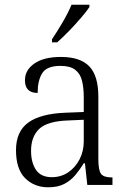

<svg xmlns="http://www.w3.org/2000/svg" viewBox="-20 -786 541 816"><path d="M185 10Q126 10 87 -28.5Q48 -67 48 -148Q48 -227 100 -265Q152 -303 259 -307L336 -310V-372Q336 -413 328.5 -443Q321 -473 299.5 -489.5Q278 -506 237 -506Q179 -506 159.5 -475Q140 -444 140 -391Q86 -391 86 -445Q86 -488 126 -516Q166 -544 239 -544Q321 -544 359.5 -504Q398 -464 398 -375V-111Q398 -62 409.5 -47Q421 -32 454 -32H458V0H351L341 -92H336Q320 -66 300.5 -42.5Q281 -19 253.5 -4.5Q226 10 185 10ZM200 -33Q240 -33 270.5 -54Q301 -75 318.5 -109.5Q336 -144 336 -185V-277L269 -274Q181 -271 146.5 -238Q112 -205 112 -145Q112 -95 133 -64Q154 -33 200 -33ZM201 -619Q223 -652 246.5 -692Q270 -732 284 -766H360V-756Q349 -739 325 -711Q301 -683 273.5 -654.5Q246 -626 223 -606H201Z"/></svg>

Font: Noto Serif Tamil SemiCondensed Light
Style: Regular
Weight: 300
Width: 4
Designer: Indian Type Foundry, Tom Grace, and the Monotype Design Team
Foundry: Monotype Imaging Inc.
Version: Version 2.004; ttfautohint (v1.8.4.7-5d5b)